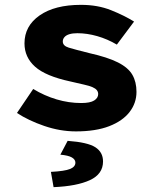

<svg xmlns="http://www.w3.org/2000/svg" viewBox="-20 -530 640 792"><path d="M293 12Q228 12 162.5 -10.5Q97 -33 50 -64L117 -163Q163 -135 213.5 -120Q264 -105 315 -105Q352 -105 368.5 -115.5Q385 -126 385 -142Q385 -151 379.5 -158Q374 -165 361.5 -170.5Q349 -176 326.5 -181Q304 -186 270 -194Q168 -216 124.5 -255Q81 -294 81 -351Q81 -423 143.5 -466.5Q206 -510 314 -510Q383 -510 438 -488Q493 -466 533 -441L462 -346Q423 -369 381 -381Q339 -393 299 -393Q280 -393 266.5 -389Q253 -385 246 -377Q239 -369 239 -359Q239 -341 263.5 -333.5Q288 -326 348 -311Q424 -294 466.5 -272.5Q509 -251 526 -221.5Q543 -192 543 -151Q543 -105 514.5 -68Q486 -31 430.5 -9.5Q375 12 293 12ZM201 242 190 179Q247 176 269 167Q291 158 291 141Q291 128 276.5 119.5Q262 111 229 108L259 51Q342 57 373.5 77.5Q405 98 405 136Q405 188 351 213Q297 238 201 242Z"/></svg>

Font: Source Code Pro ExtraBold
Style: Regular
Weight: 800
Monospace: yes
Designer: Paul D. Hunt, Teo Tuominen
Foundry: Adobe Systems Incorporated
Version: Version 1.018;hotconv 1.0.116;makeotfexe 2.5.65601